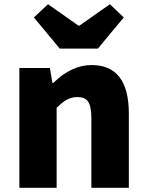

<svg xmlns="http://www.w3.org/2000/svg" viewBox="-20 -892 698 912"><path d="M72 0V-284V-569H217L229 -498H233Q320 -583 415 -583Q592 -583 592 -352V0H414V-330Q414 -387 398 -410Q383 -431 348 -431Q320 -431 297 -418Q278 -408 249 -380V0ZM264 -661 141 -809 208 -872 353 -770H357L502 -872L568 -809L506 -735L445 -661Z"/></svg>

Font: GenSekiGothic TW H
Style: Regular
Weight: 900
Version: Version 1.501;PS 1;hotconv 16.6.51;makeotf.lib2.5.65220